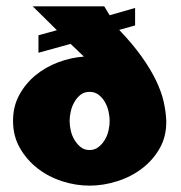

<svg xmlns="http://www.w3.org/2000/svg" viewBox="-20 -570 568 604"><path d="M101 -459 159 -475 83 -550H308L325 -522L405 -545V-490L355 -476Q397 -432 425.5 -392Q454 -352 471 -316.5Q488 -281 495 -249.5Q502 -218 503 -190Q504 -142 483 -104.5Q462 -67 427.5 -40.5Q393 -14 349 0Q305 14 262 14Q218 14 175 0Q132 -14 98 -40.5Q64 -67 42.5 -104.5Q21 -142 21 -190Q21 -235 40.5 -271Q60 -307 91.5 -333Q123 -359 163 -374Q203 -389 244 -392L202 -432L101 -404ZM262 -281Q245 -281 233.5 -272Q222 -263 214 -249Q206 -235 202.5 -219Q199 -203 199 -190Q199 -176 202.5 -160Q206 -144 214 -130.5Q222 -117 233.5 -107.5Q245 -98 262 -98Q278 -98 290 -107.5Q302 -117 310 -130.5Q318 -144 321.5 -160Q325 -176 325 -190Q325 -203 321.5 -219Q318 -235 310 -249Q302 -263 290 -272Q278 -281 262 -281Z"/></svg>

Font: CAT Rhythmus
Style: Regular
Weight: 400
Designer: Peter Wiegel nach alter Vorlage
Foundry: Peter Wiegel
Version: 1.000